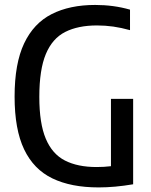

<svg xmlns="http://www.w3.org/2000/svg" viewBox="-20 -770 628 796"><path d="M389 7Q274.5 7 197 -30.5Q119.5 -68 80 -150.8Q40.5 -233.5 40.5 -369.5Q40.5 -506.5 80 -590Q119.5 -673.5 194.2 -711.5Q269 -749.5 374.5 -749.5Q451 -749.5 519 -730V-645Q483 -655 449.8 -659.8Q416.5 -664.5 382 -664.5Q303.5 -664.5 250.2 -637.5Q197 -610.5 170 -545.8Q143 -481 143 -368Q143 -258.5 169.8 -195Q196.5 -131.5 249.2 -104.5Q302 -77.5 380.5 -77.5Q411.5 -77.5 440 -81V-360H532V-6Q455.5 7 389 7Z"/></svg>

Font: Encode Sans Condensed Condensed Medium
Style: Regular
Weight: 500
Width: 3
Designer: Multiple Designers
Foundry: Impallari Type
Version: Version 3.000; ttfautohint (v1.8.3) -l 8 -r 50 -G 200 -x 14 